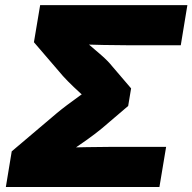

<svg xmlns="http://www.w3.org/2000/svg" viewBox="-20 -748 769 768"><path d="M3.4 0 26.9 -142.6 206.1 -294.4Q223.6 -309.1 248.5 -327.9Q273.4 -346.7 300.5 -366Q327.6 -385.3 352.3 -402.3Q377 -419.4 394 -430.2L374.5 -312.5Q356.9 -327.1 329.6 -350.6Q302.2 -374 275.6 -399.4Q249 -424.8 231.9 -443.8L115.7 -579.1L140.6 -727.5H729.5L703.1 -566.9H498Q448.7 -566.9 394.5 -568.1Q340.3 -569.3 291 -570.8L286.1 -612.8Q305.7 -595.2 332.3 -572.8Q358.9 -550.3 385.5 -527.1Q412.1 -503.9 429.2 -482.4L504.4 -394.5L492.7 -324.2L388.7 -235.4Q362.8 -213.9 329.6 -190.2Q296.4 -166.5 263.2 -144Q230 -121.6 205.6 -103.5L222.7 -157.2Q272 -158.2 326.7 -159.4Q381.3 -160.6 430.7 -160.6H644.5L617.7 0Z"/></svg>

Font: Inter 16pt Black
Style: Italic
Weight: 900
Italic angle: -9.3988°
Version: Version 4.001;git-66647c0bb